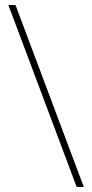

<svg xmlns="http://www.w3.org/2000/svg" viewBox="-20 -734 362 754"><path d="M41 -714 309 0H281L13 -714Z"/></svg>

Font: Noto Sans Symbols Thin
Style: Regular
Weight: 250
Version: Version 2.002